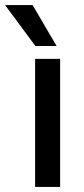

<svg xmlns="http://www.w3.org/2000/svg" viewBox="-66 -740 331 760"><path d="M158 -558H74L-46 -720H63ZM172 0H73V-507H172Z"/></svg>

Font: Hind Kochi Medium
Style: Regular
Weight: 500
Designer: Dhruvi Tolia
Foundry: Indian Type Foundry
Version: Version 0.702;PS 1.0;hotconv 1.0.81;makeotf.lib2.5.63406